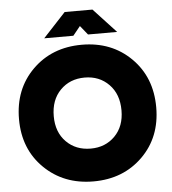

<svg xmlns="http://www.w3.org/2000/svg" viewBox="-59 -928 888 991"><g transform="rotate(-5 385.5 -432.0)"><path d="M741 -343Q741 -499 640.5 -598.5Q540 -698 386 -698Q231 -698 130.5 -598.5Q30 -499 30 -343Q30 -188 131 -89Q232 10 386 10Q540 10 640.5 -89Q741 -188 741 -343ZM386 -160Q309 -160 259.5 -210Q210 -260 210 -343Q210 -427 259.5 -477.5Q309 -528 386 -528Q462 -528 511.5 -477.5Q561 -427 561 -343Q561 -260 511.5 -210Q462 -160 386 -160ZM313 -874 196 -748H347L385 -795L423 -748H574L457 -874Z"/></g></svg>

Font: Roundo
Style: Bold
Weight: 700
Designer: Namrata Goyal (Gurmukhi), Shiva Nallaperumal (Latin)
Foundry: Indian Type Foundry
Version: Version 1.000;PS 1.0;hotconv 1.0.88;makeotf.lib2.5.647800